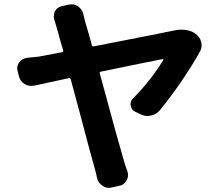

<svg xmlns="http://www.w3.org/2000/svg" viewBox="-20 -825 1040 897"><path d="M726.6 -309.6Q710 -290 684.6 -285.2Q676.8 -283.2 668.9 -283.2Q652.3 -283.2 636.7 -291L612.3 -302.7Q593.8 -311.5 590.8 -331.1Q589.8 -335 589.8 -337.9Q589.8 -354.5 602.5 -366.2Q686.5 -451.2 742.2 -543.9Q743.2 -545.9 742.2 -547.4Q741.2 -548.8 739.3 -548.8Q676.8 -537.1 451.2 -490.2Q444.3 -489.3 446.3 -481.4Q539.1 -138.7 561.5 -64.5Q563.5 -58.6 567.9 -44.9Q572.3 -31.2 575.2 -24.4Q578.1 -15.6 578.1 -6.8Q578.1 5.9 571.3 17.6Q560.5 38.1 538.1 43L501 50.8Q494.1 52.7 488.3 52.7Q472.7 52.7 459 43Q439.5 30.3 433.6 7.8Q428.7 -17.6 422.9 -37.1Q415 -63.5 397.9 -127.4Q380.9 -191.4 354 -293Q327.1 -394.5 310.5 -454.1Q308.6 -460.9 301.8 -460Q217.8 -442.4 139.6 -424.8Q132.8 -423.8 126 -423.8Q109.4 -423.8 94.7 -432.6Q74.2 -445.3 68.4 -468.8L62.5 -492.2Q60.5 -499 60.5 -505.9Q60.5 -519.5 69.3 -533.2Q83 -551.8 105.5 -554.7Q132.8 -557.6 161.1 -560.5Q210.9 -570.3 269.5 -581.1Q277.3 -582 275.4 -588.9Q266.6 -616.2 245.1 -695.3Q237.3 -719.7 234.4 -730.5Q231.4 -739.3 231.4 -748Q231.4 -759.8 236.3 -771.5Q246.1 -791 267.6 -795.9L301.8 -803.7Q308.6 -804.7 314.5 -804.7Q330.1 -804.7 343.8 -795.9Q363.3 -782.2 369.1 -759.8Q373 -742.2 377 -726.6Q379.9 -717.8 391.1 -678.7Q402.3 -639.6 409.2 -614.3Q411.1 -607.4 418 -608.4Q749 -672.9 789.1 -681.6Q792 -682.6 793.9 -682.6Q812.5 -686.5 828.1 -686.5Q867.2 -686.5 893.6 -667Q914.1 -652.3 919.9 -628.9Q921.9 -621.1 921.9 -613.3Q921.9 -597.7 914.1 -584Q838.9 -449.2 726.6 -309.6Z"/></svg>

Font: Gen Jyuu Gothic Bold
Style: Bold
Weight: 700
Designer: [Source Han Sans]
Ryoko NISHIZUKA  (kana & ideographs); Paul D. Hunt (Latin, Greek & Cyrillic); Wenlong ZHANG  (bopomofo
Version: Version 1.002.20150607